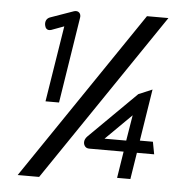

<svg xmlns="http://www.w3.org/2000/svg" viewBox="-52 -700 741 820"><g transform="rotate(5 318.5 -290.0)"><path d="M115 -576C117 -565 124 -552 143 -558L197 -578L145 -252H203L261 -621C264 -637 253 -652 233 -646L134 -611C119 -606 112 -593 115 -576ZM54 72H146L637 -652H545ZM336 -118C320 -102 322 -83 332 -73C336 -69 342 -67 349 -67H496L478 47H535L553 -67H627L617 -120H561L596 -342L537 -317ZM410 -115 521 -225 503 -115Z"/></g></svg>

Font: Charger Pro
Style: BdObl
Weight: 700
Designer: Jasper
Foundry: Cannot Into Space Fonts
Version: Version 1.09